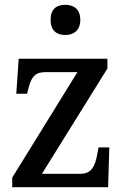

<svg xmlns="http://www.w3.org/2000/svg" viewBox="-20 -781 519 801"><path d="M252 -635C286 -635 315 -653 315 -698C315 -744 286 -761 252 -761C217 -761 191 -744 191 -698C191 -653 217 -635 252 -635ZM31 0H431L436 -166H391L386 -139C377 -88 362 -56 316 -56H155L428 -495V-536H58L48 -390H93L96 -402C109 -455 121 -480 170 -480H303L31 -40Z"/></svg>

Font: Noto Serif Myanmar SemiCondensed Medium
Style: Regular
Weight: 500
Width: 4
Designer: Ben Mitchell and the Monotype Design Team
Foundry: Monotype Imaging Inc.
Version: Version 2.106